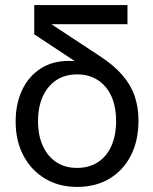

<svg xmlns="http://www.w3.org/2000/svg" viewBox="-20 -725 602 757"><path d="M283.9 12Q212.3 12 157.9 -20.6Q103.4 -53.1 72.6 -111.1Q41.7 -169.1 41.7 -245.6Q41.7 -314.9 66.7 -368.8Q91.7 -422.7 138.9 -453.8Q186.1 -485 251.5 -484.9Q267.9 -484.9 284.8 -482.6Q301.7 -480.4 315 -475.9V-457.4L115 -589.8V-705H482.6V-629.7H182.4L372.6 -504.5Q427.4 -469 461.3 -430.2Q495.2 -391.3 510.6 -347.1Q526 -302.9 526 -249.7Q526 -170.7 496 -111.9Q466 -53.2 411.7 -20.6Q357.3 12 283.9 12ZM283.9 -63Q331.2 -63 365.9 -85.5Q400.7 -108.1 419.2 -149.6Q437.7 -191.1 437.7 -247.3Q437.7 -304.4 419.2 -345.5Q400.7 -386.5 365.9 -409.1Q331.2 -431.7 283.9 -431.7Q236.6 -431.7 202.2 -409.1Q167.9 -386.5 149 -345.4Q130 -304.4 130 -247.2Q130 -191 149 -149.6Q167.9 -108.1 202.2 -85.5Q236.6 -63 283.9 -63Z"/></svg>

Font: TikTok Sans Light
Style: Regular
Weight: 300
Version: Version 4.000